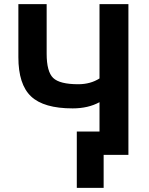

<svg xmlns="http://www.w3.org/2000/svg" viewBox="-20 -750 721 930"><path d="M462 -255Q407 -225 332 -225Q192 -225 130.5 -283Q69 -341 69 -473V-730H206V-490Q206 -403 237.5 -372.5Q269 -342 359 -342Q418 -342 462 -370V-730H602V0H509H482V160H352V-113H462Z"/></svg>

Font: Mplus 1p Bold
Style: Bold
Weight: 700
Version: Version 1.061